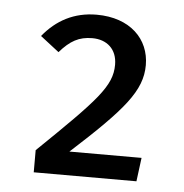

<svg xmlns="http://www.w3.org/2000/svg" viewBox="-39 -784 479 501"><g transform="rotate(5 200.0 -534.0)"><path d="M195 -746C136 -746 90 -721 55 -678L104 -640C131 -671 154 -684 189 -684C227 -684 254 -661 254 -620C254 -564 217 -525 67 -380V-322H336L344 -384H155C290 -507 334 -559 334 -626C334 -694 283 -746 195 -746Z"/></g></svg>

Font: Fira Math
Style: Regular
Weight: 400
Designer: Xiangdong Zeng
Foundry: Xiangdong Zeng
Version: Version 0.3.4